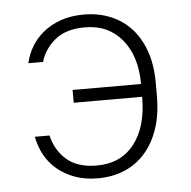

<svg xmlns="http://www.w3.org/2000/svg" viewBox="-43 -549 596 598"><g transform="rotate(-5 255.0 -250.0)"><path d="M240 6Q200 6 168.5 -5.5Q137 -17 113.5 -36.5Q90 -56 75.5 -82.5Q61 -109 55 -140H101Q112 -93 146 -63.5Q180 -34 240 -34Q315 -34 357 -87.5Q399 -141 399 -235H185V-275H399Q399 -362 356 -414Q313 -466 240 -466Q180 -466 146 -437.5Q112 -409 101 -370H55Q61 -397 75.5 -421.5Q90 -446 113.5 -465Q137 -484 168.5 -495Q200 -506 240 -506Q285 -506 323 -490.5Q361 -475 388 -445.5Q415 -416 430 -373Q445 -330 445 -275V-235Q445 -176 430 -131.5Q415 -87 387.5 -56Q360 -25 322.5 -9.5Q285 6 240 6Z"/></g></svg>

Font: PT Root UI Light
Style: Regular
Weight: 300
Designer: Vitaly Kuzmin
Foundry: ParaType Ltd.
Version: Version 2.000G